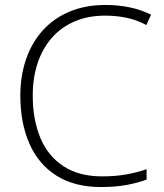

<svg xmlns="http://www.w3.org/2000/svg" viewBox="-20 -744 660 774"><path d="M404 -681Q335 -681 280.5 -657.5Q226 -634 188.5 -591Q151 -548 131.5 -489Q112 -430 112 -359Q112 -261 143 -187.5Q174 -114 236.5 -73.5Q299 -33 391 -33Q446 -33 490 -41Q534 -49 571 -62V-20Q536 -7 491 1.5Q446 10 387 10Q280 10 207.5 -36Q135 -82 98.5 -165Q62 -248 62 -359Q62 -438 85 -505Q108 -572 152 -621Q196 -670 260 -697Q324 -724 405 -724Q456 -724 502 -714.5Q548 -705 589 -685L570 -643Q531 -664 489.5 -672.5Q448 -681 404 -681Z"/></svg>

Font: Noto Sans Oriya ExtraLight
Style: Regular
Weight: 250
Version: Version 2.003